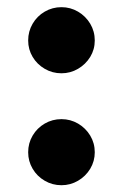

<svg xmlns="http://www.w3.org/2000/svg" viewBox="-20 -516 350 546"><path d="M60.1 -400.9Q60.1 -426.8 72.8 -448.5Q85.4 -470.2 107.2 -482.9Q128.9 -495.6 154.8 -495.6Q180.2 -495.6 201.9 -482.9Q223.6 -470.2 236.6 -448.5Q249.5 -426.8 249.5 -400.9Q249.5 -375.5 236.6 -354.2Q223.6 -333 201.9 -320.3Q180.2 -307.6 154.8 -307.6Q128.9 -307.6 107.2 -320.3Q85.4 -333 72.8 -354.2Q60.1 -375.5 60.1 -400.9ZM154.8 -177.2Q180.2 -177.2 201.9 -164.6Q223.6 -151.9 236.6 -130.4Q249.5 -108.9 249.5 -83Q249.5 -57.6 236.6 -36.1Q223.6 -14.6 201.9 -2Q180.2 10.7 154.8 10.7Q128.9 10.7 107.2 -2Q85.4 -14.6 72.8 -36.1Q60.1 -57.6 60.1 -83Q60.1 -108.9 72.8 -130.4Q85.4 -151.9 107.2 -164.6Q128.9 -177.2 154.8 -177.2Z"/></svg>

Font: Glacial Indifference
Style: Bold
Weight: 700
Designer: Alfredo Marco Pradil
Foundry: Alfredo Marco Pradil
Version: Version 1.312